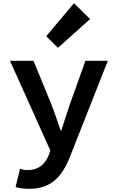

<svg xmlns="http://www.w3.org/2000/svg" viewBox="-20 -958 740 1209"><path d="M271 -730 345 -657 547 -838 446 -938ZM78 220C102 227 131 231 162 231C304 231 373 154 425 18L659 -575H518L422 -307C404 -253 383 -192 366 -136H362C342 -195 322 -254 301 -307L191 -575H43L297 -10L285 24C262 76 223 113 153 113C137 113 121 110 106 105Z"/></svg>

Font: Kawkab Mono
Style: Bold
Weight: 700
Monospace: yes
Designer: Abdullah Arif
Foundry: Abdullah Arif
Version: Version 1.000;PS 000.500;hotconv 1.0.88;makeotf.lib2.5.64775